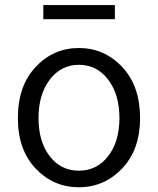

<svg xmlns="http://www.w3.org/2000/svg" viewBox="-20 -749 642 781"><path d="M52.7 -268.6Q52.7 -399.4 125 -476.6Q197.3 -553.7 300.8 -553.7Q404.3 -553.7 477.1 -476.6Q549.8 -399.4 549.8 -268.6Q549.8 -140.6 477.1 -64Q404.3 12.7 300.8 12.7Q197.3 12.7 125 -63.5Q52.7 -139.6 52.7 -268.6ZM465.8 -268.6Q465.8 -365.2 419.9 -425.3Q374 -485.4 300.8 -485.4Q228.5 -485.4 182.6 -425.3Q136.7 -365.2 136.7 -268.6Q136.7 -172.9 182.1 -113.8Q227.5 -54.7 300.8 -54.7Q374 -54.7 419.9 -113.8Q465.8 -172.9 465.8 -268.6ZM156.2 -670.9V-728.5H447.3V-670.9Z"/></svg>

Font: Gen Shin Gothic Normal
Style: Regular
Weight: 300
Designer: [Source Han Sans]
Ryoko NISHIZUKA  (kana & ideographs); Paul D. Hunt (Latin, Greek & Cyrillic); Wenlong ZHANG  (bopomofo
Version: Version 1.002.20150607